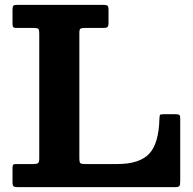

<svg xmlns="http://www.w3.org/2000/svg" viewBox="-20 -770 794 790"><path d="M120 -655H48Q37.5 -655 34.5 -658.5Q31.5 -662 31.5 -673V-729.5Q31.5 -742.5 34.8 -746.2Q38 -750 51.5 -750H404Q417.5 -750 422 -746.8Q426.5 -743.5 426.5 -729.5V-675.5Q426.5 -662 421.8 -658.5Q417 -655 404.5 -655H329Q316 -655 311.2 -652Q306.5 -649 306.5 -635.5V-117Q306.5 -103 310.5 -99Q314.5 -95 329 -95H461.5Q553.5 -95 593.5 -137Q633.5 -179 636 -282Q636.5 -293.5 638.2 -296.8Q640 -300 652 -300H702Q713 -300 717.2 -297.5Q721.5 -295 721.5 -284V-24.5Q721.5 -9.5 718.2 -4.8Q715 0 700.5 0H53.5Q40 0 35.8 -3.5Q31.5 -7 31.5 -21V-78Q31.5 -87.5 33.5 -91.2Q35.5 -95 45 -95H116.5Q131.5 -95 136.5 -98.8Q141.5 -102.5 141.5 -118.5V-633Q141.5 -647 137.8 -651Q134 -655 120 -655Z"/></svg>

Font: Besley
Style: Bold
Weight: 700
Designer: Owen Earl
Foundry: indestructible type*
Version: Version 2.001; ttfautohint (v1.8.3)